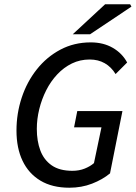

<svg xmlns="http://www.w3.org/2000/svg" viewBox="-20 -865 634 897"><path d="M304 12Q224 12 169 -21Q114 -54 85.5 -113.5Q57 -173 57 -255Q57 -335 81.5 -409Q106 -483 152 -541Q198 -599 262 -633Q326 -667 404 -667Q463 -667 507 -641.5Q551 -616 574 -573L520 -519Q500 -552 469.5 -569.5Q439 -587 399 -587Q354 -587 316 -568.5Q278 -550 247.5 -517.5Q217 -485 196 -443.5Q175 -402 163.5 -355.5Q152 -309 152 -263Q152 -206 168.5 -162Q185 -118 221.5 -92.5Q258 -67 318 -67Q350 -67 376 -77.5Q402 -88 419 -103L454 -270H326L341 -346H552L494 -55Q459 -26 410 -7Q361 12 304 12ZM320 -705 471 -845H588L594 -834L401 -705Z"/></svg>

Font: Source Sans 3 Medium
Style: Italic
Weight: 500
Italic angle: -11°
Designer: Paul D. Hunt
Foundry: Adobe
Version: Version 3.052;hotconv 1.1.0;makeotfexe 2.6.0